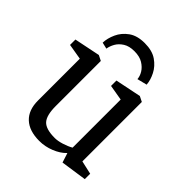

<svg xmlns="http://www.w3.org/2000/svg" viewBox="-200 -828 957 957"><g transform="rotate(45 278.5 -349.5)"><path d="M264 -708Q317 -708 349.5 -685.5Q382 -663 398.5 -630.5Q415 -598 417 -568L365 -555Q364 -574 352 -594Q340 -614 316.5 -628.5Q293 -643 256 -643Q220 -643 197 -628.5Q174 -614 162.5 -593.5Q151 -573 148 -553L114 -561Q115 -593 130.5 -627Q146 -661 178.5 -684.5Q211 -708 264 -708ZM237 9Q166 9 128 -26.5Q90 -62 90 -129V-424L7 -438V-476L144 -504L172 -490V-172Q172 -107 195 -81.5Q218 -56 281 -56Q302 -56 329.5 -64.5Q357 -73 378 -85V-424L296 -438V-476L433 -504L461 -490V-71L532 -55V-17L395 3L379 -47L377 -46Q354 -22 315.5 -6.5Q277 9 237 9Z"/></g></svg>

Font: Faustina Light
Style: Regular
Weight: 400
Version: Version 1.200